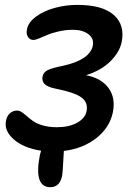

<svg xmlns="http://www.w3.org/2000/svg" viewBox="-20 -591 560 794"><path d="M188 183.1Q118.7 183.1 145 49.8Q146 46.9 147.5 41Q148.9 35.2 149.9 32.2Q77.1 21 36.6 -14.9Q-3.9 -50.8 4.9 -91.8Q8.3 -111.3 21 -122.6Q33.7 -133.8 50.8 -133.8Q60.5 -133.8 70.8 -126.7Q81.1 -119.6 92.3 -109.6Q103.5 -99.6 118.2 -89.4Q132.8 -79.1 158.2 -72Q183.6 -64.9 215.8 -64.9Q265.1 -64.9 298.6 -83.3Q332 -101.6 337.9 -130.9Q345.2 -167 316.7 -188Q288.1 -209 210.9 -224.1Q177.2 -231 165 -242.9Q152.8 -254.9 155.8 -273.9Q159.2 -292 177.2 -301Q195.3 -310.1 240.2 -318.8Q351.1 -343.3 363.8 -401.9Q369.6 -431.6 345.5 -449.7Q321.3 -467.8 282.2 -467.8Q252 -467.8 222.9 -461.2Q193.8 -454.6 176.3 -446.8Q158.7 -439 142.3 -432.4Q126 -425.8 118.2 -425.8Q103 -425.8 95.2 -439Q87.4 -452.1 91.8 -471.2Q97.7 -499.5 129.4 -522.7Q161.1 -545.9 206.3 -558.3Q251.5 -570.8 299.8 -570.8Q403.3 -570.8 450.4 -529.3Q497.6 -487.8 482.9 -416Q474.6 -376 437.5 -338.4Q400.4 -300.8 335.9 -279.8Q398.4 -268.1 428.5 -227.5Q458.5 -187 446.8 -127Q434.1 -64 378.9 -20.3Q323.7 23.4 244.1 33.2Q239.3 125.5 236.8 136.2Q227.1 183.1 188 183.1Z"/></svg>

Font: Shantell Sans Irregular Bouncy
Style: Italic
Weight: 500
Italic angle: -11.31°
Designer: Stephen Nixon, Anya Danilova, Shantell Martin
Foundry: Arrow Type
Version: Version 1.006;[9816181b4]